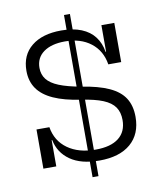

<svg xmlns="http://www.w3.org/2000/svg" viewBox="-100 -924 911 1100"><g transform="rotate(-10 356.0 -374.0)"><path d="M383 -846.5V97H348.5V-846.5ZM404.5 10Q298 10 235.2 -33.8Q172.5 -77.5 157.5 -153H140.5L154.5 -228Q168 -146.5 231.5 -101Q295 -55.5 394 -55.5Q482 -55.5 528.2 -91.8Q574.5 -128 574.5 -196Q574.5 -241 553.8 -271.2Q533 -301.5 486.2 -320.8Q439.5 -340 361 -351.5Q265 -365.5 203 -393.5Q141 -421.5 111 -465Q81 -508.5 81 -568.5Q81 -660 144 -711Q207 -762 317 -762Q386 -762 434.2 -742.2Q482.5 -722.5 510.5 -685.5Q538.5 -648.5 546.5 -597.5H564L549.5 -524Q536.5 -605 477.2 -650.8Q418 -696.5 327 -696.5Q248.5 -696.5 203 -663.8Q157.5 -631 157.5 -572Q157.5 -533.5 179 -505.8Q200.5 -478 247.8 -458.8Q295 -439.5 373 -425.5Q473 -410 534 -382Q595 -354 623 -309.8Q651 -265.5 651 -201Q651 -101 586.5 -45.5Q522 10 404.5 10ZM79.5 0V-228H154.5V0ZM549.5 -524V-752H624.5V-524Z"/></g></svg>

Font: Hepta Slab ExtraLight
Style: Regular
Weight: 400
Version: Version 1.102